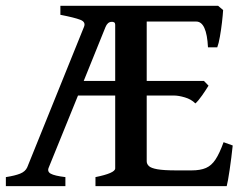

<svg xmlns="http://www.w3.org/2000/svg" viewBox="-20 -635 838 655"><path d="M0 0V-30.8Q31.2 -35.6 48.8 -42.7Q66.4 -49.8 72.8 -64L266.6 -543.5Q273.4 -560.1 253.7 -567.6Q233.9 -575.2 186 -584.5V-615.2H724.1L741.2 -600.6Q740.2 -584 737.3 -558.8Q734.4 -533.7 730.2 -510Q726.1 -486.3 721.2 -473.6H689.5Q685.1 -561.5 649.4 -561.5H480.5V-358.9H675.8L691.4 -342.8Q683.1 -329.1 669.7 -309.8Q656.2 -290.5 646.5 -282.2Q632.3 -296.4 610.8 -302.7Q589.4 -309.1 573.7 -309.1H480.5V-85Q480.5 -75.7 487.8 -68.6Q495.1 -61.5 516.8 -57.6Q538.6 -53.7 581.5 -53.7H633.3Q663.6 -53.7 682.6 -62Q701.7 -70.3 715.3 -91.1Q729 -111.8 742.7 -149.9L773.9 -138.7Q769.5 -96.7 763.4 -55.4Q757.3 -14.2 753.4 0H305.7V-30.8Q373 -44.4 373 -60.5V-309.1H246.1L146.5 -64Q140.1 -49.8 153.1 -42.5Q166 -35.2 203.1 -30.8V0ZM265.6 -358.9H373V-550.8Q373 -561.5 359.9 -560.5Q346.7 -559.6 339.8 -542.5Z"/></svg>

Font: David Libre Medium
Style: Regular
Weight: 500
Designer: Ismar David, J. Victor Gaultney, Annie Olsen and Meir Sadan
Foundry: Monotype Imaging Inc. & SIL International
Version: Version 1.100; ttfautohint (v1.8.4.7-5d5b)